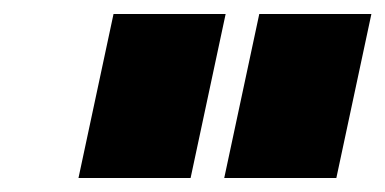

<svg xmlns="http://www.w3.org/2000/svg" viewBox="-20 -750 550 274"><path d="M92 -496 142 -730H302L252 -496ZM300 -496 350 -730H510L460 -496Z"/></svg>

Font: Raleway Black
Style: Italic
Weight: 900
Italic angle: -12°
Designer: Matt McInerney, Pablo Impallari, Rodrigo Fuenzalida
Foundry: Matt McInerney, Pablo Impallari, Rodrigo Fuenzalida
Version: Version 4.101;RELEASE